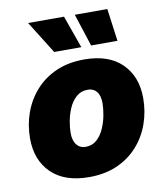

<svg xmlns="http://www.w3.org/2000/svg" viewBox="-86 -843 798 925"><g transform="rotate(-10 312.5 -381.0)"><path d="M276.4 9.8Q155.8 9.8 91.3 -53.7Q26.9 -117.2 26.9 -222.2Q26.9 -288.6 48.3 -348.1Q69.8 -407.7 111.1 -453.9Q152.3 -500 212.2 -526.4Q272 -552.7 349.1 -552.7Q469.2 -552.7 533.4 -489.3Q597.7 -425.8 597.7 -320.8Q597.7 -254.9 576.7 -195.3Q555.7 -135.7 514.6 -89.6Q473.6 -43.5 413.8 -16.8Q354 9.8 276.4 9.8ZM284.2 -136.7Q316.9 -136.7 339.4 -157.2Q361.8 -177.7 375.2 -208.7Q388.7 -239.7 394.5 -272.7Q400.4 -305.7 400.4 -330.1Q400.4 -367.7 384.5 -387Q368.7 -406.2 341.3 -406.2Q308.1 -406.2 285.4 -386.2Q262.7 -366.2 249.3 -335.7Q235.8 -305.2 230 -272.7Q224.1 -240.2 224.1 -215.3Q224.1 -177.2 240.5 -157Q256.8 -136.7 284.2 -136.7ZM213.9 -613.3 114.3 -772.5H290L346.7 -613.3ZM394.5 -613.3 342.8 -772.5H502L523.4 -613.3Z"/></g></svg>

Font: Inter Black
Style: Italic
Weight: 900
Italic angle: -9.39999°
Designer: Rasmus Andersson
Foundry: rsms
Version: Version 4.000;git-a52131595